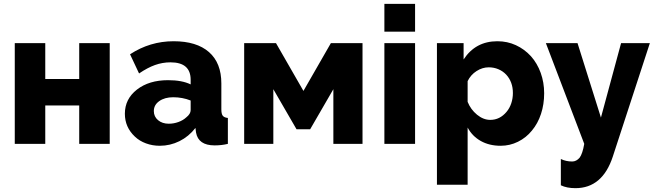

<svg xmlns="http://www.w3.org/2000/svg" viewBox="-20 -750 3416 1001"><path d="M57 -525V0H216V-200H393V0H552V-525H393V-338H216V-525Z M999 -83 1002 -59Q1014 8 1099 8Q1136 8 1168 0V-135Q1149 -137 1141.5 -146.5Q1134 -156 1134 -180V-315Q1134 -422 1069.5 -478.5Q1005 -535 885 -535Q762 -535 658 -467L705 -367Q749 -397 788 -411Q827 -425 869 -425Q974 -425 974 -334V-310Q929 -332 856 -332Q757 -332 694 -283Q631 -234 631 -157Q631 -87 683 -38Q707 -15 741 -2.5Q775 10 813 10Q867 10 915.5 -14Q964 -38 999 -83ZM782 -171Q782 -203 810.5 -223Q839 -243 883 -243Q931 -243 974 -226V-176Q974 -156 951 -138Q935 -123 910.5 -114Q886 -105 860 -105Q826 -105 804 -123.5Q782 -142 782 -171Z M1253 -525V0H1405V-285L1526 -76H1597L1718 -285V0H1870V-525H1705L1562 -276L1419 -525Z M2144 -730H1984V-585H2144ZM2144 -525H1984V0H2144Z M2753 -69Q2784 -106 2800.5 -156Q2817 -206 2817 -264Q2817 -320 2799 -370Q2781 -420 2748 -457Q2714 -494 2669.5 -514.5Q2625 -535 2573 -535Q2459 -535 2397 -440V-525H2258V213H2418V-85Q2442 -40 2486.5 -15Q2531 10 2590 10Q2638 10 2680.5 -11Q2723 -32 2753 -69ZM2418 -219V-327Q2434 -360 2464.5 -379.5Q2495 -399 2528 -399Q2555 -399 2578.5 -389Q2602 -379 2619 -361Q2654 -323 2654 -265Q2654 -237 2645.5 -211.5Q2637 -186 2621 -167Q2586 -125 2536 -125Q2500 -125 2467 -152Q2434 -179 2418 -219Z M2980 231Q3121 231 3175 66L3368 -525H3218L3113 -137L2991 -525H2826L3026 0Q3017 52 3002 72Q2985 92 2963 92Q2931 92 2904 79V216Q2935 231 2980 231Z"/></svg>

Font: RT Raleway ExtraBold
Style: Regular
Weight: 400
Designer: Matt McInerney, Pablo Impallari, Rodrigo Fuenzalida — Edited by Milan Moffatt in April 2016
Foundry: Matt McInerney, Pablo Impallari, Rodrigo Fuenzalida — Edited by Milan Moffatt in April 2016
Version: Version 3.001